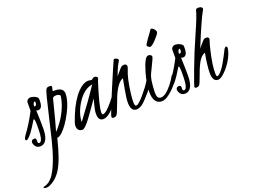

<svg xmlns="http://www.w3.org/2000/svg" viewBox="-156 -947 2185 1650"><g transform="rotate(-20 937.0 -122.0)"><path d="M217.8 -341.3Q217.8 -270.5 178.7 -268.6Q168.9 -268.6 160.2 -273.4Q164.1 -187.5 164.1 -106Q164.1 -24.4 133.3 9.8Q115.7 29.3 88.1 29.5Q60.5 29.8 46.4 10.5Q32.2 -8.8 32.2 -27.3Q33.2 -50.3 61.5 -50.8Q79.6 -50.8 77.1 -25.9Q74.7 -1 88.9 -1Q115.2 -1 121.1 -67.9Q124 -98.6 123.8 -153.3Q123.5 -208 114.7 -208.5Q110.8 -208.5 104 -195.6Q97.2 -182.6 71 -142.6Q44.9 -102.5 25.9 -83Q6.8 -63.5 1 -61.5Q-12.7 -56.6 -14.6 -70.3Q-14.2 -85 0.5 -104.5Q53.2 -174.3 102.1 -265.6Q113.3 -286.6 113.3 -290V-360.4Q113.3 -380.4 132.8 -391.1Q141.1 -395.5 148.4 -395.5Q178.7 -395 204.6 -377.4Q216.8 -368.7 217.3 -357.9Q217.8 -347.2 217.8 -341.3ZM156.2 -308.6Q172.9 -311.5 175.5 -320.1Q178.2 -328.6 178.2 -337.2Q178.2 -345.7 177.2 -350.1Q162.6 -350.1 157.2 -329.6Q155.3 -322.8 155.3 -316.9Q155.3 -311 156.2 -308.6Z M256.8 -40Q343.8 -132.3 382.3 -241.2Q397 -282.2 401.4 -320.3Q389.6 -336.4 366.2 -336.4Q342.8 -336.4 332.5 -325.2L309.6 -235.8Q276.9 -106 256.8 -40ZM152.8 279.8Q122.6 327.1 82.8 354.2Q43 381.3 17.8 381.3Q-7.3 381.3 -7.3 371.1Q-7.3 366.7 4.4 364.3H5.4Q44.4 355.5 79.6 313Q87.4 303.7 92.8 294.4Q151.9 200.7 198.2 10.7L252.9 -219.7Q290.5 -379.9 299.3 -401.9Q308.1 -423.8 318.8 -426.8Q327.6 -429.7 341.3 -429.7Q355 -429.7 356.9 -421.9Q357.4 -419.4 357.4 -416.3Q357.4 -413.1 353.5 -398.4Q349.6 -383.8 349.6 -378.9Q355.5 -379.9 367.7 -379.9Q420.9 -379.9 439.5 -351.6Q446.8 -339.8 446.8 -325.2Q446.8 -253.9 396.5 -157.7Q346.2 -61.5 296.9 -15.6Q268.6 10.3 249.5 10.7Q203.6 200.2 152.8 279.8Z M688.5 -318.8Q610.4 -305.7 552.2 -216.3Q495.6 -129.4 492.7 -44.4Q604.5 -191.9 688.5 -318.8ZM666 -360.4 694.8 -356.4Q701.7 -356.4 709.2 -364.3Q716.8 -372.1 728.8 -372.1Q740.7 -372.1 747.8 -365.7Q754.9 -359.4 754.9 -354.7Q754.9 -350.1 750 -339.4Q745.1 -328.6 744.1 -325.2Q679.2 -121.6 679.2 -65.4Q679.7 -45.9 688 -45.4Q717.8 -45.4 781.2 -123.5Q823.7 -175.8 836.2 -200.2Q848.6 -224.6 856 -226.1Q857.4 -226.1 858.4 -226.6Q867.2 -225.6 867.7 -216.3Q867.7 -198.7 827.1 -137.2Q740.7 -5.4 677.7 -5.4Q632.3 -5.4 632.3 -68.8Q632.3 -99.1 644.5 -144.3Q656.7 -189.5 659.2 -200.7Q647.9 -186 584 -94.2Q520 -2.4 492.2 14.2Q483.4 19 477.1 19.5Q449.2 19.5 436.5 -2.4Q430.7 -13.2 430.4 -33.4Q430.2 -53.7 460.4 -127Q509.3 -245.1 571.3 -309.1Q620.1 -358.9 666 -360.4Z M1168.5 -182.6Q1168.5 -158.2 1112.8 -92.8Q1057.1 -27.3 1029.5 -6.6Q1002 14.2 974.1 14.2Q922.4 13.7 922.4 -67.9Q922.4 -106.4 938 -188.7Q953.6 -271 954.6 -278.3Q902.8 -261.2 855.5 -148.4Q845.7 -124.5 824.2 -66.9Q803.2 -9.8 794.4 1Q783.7 13.7 766.1 13.7Q748.5 13.7 748 1Q748 -22.5 904.8 -387.7Q929.2 -445.3 933.1 -452.1Q941.4 -468.3 967.8 -450.7Q975.6 -445.3 975.8 -439.9Q976.1 -434.6 968.3 -422.9Q950.2 -394.5 936 -356.9L917.5 -308.6L933.1 -327.6Q954.1 -353.5 966.8 -366.9Q979.5 -380.4 988 -382.1Q996.6 -383.8 1005.9 -383.8Q1025.9 -382.3 1026.9 -362.3Q1026.9 -352.5 1020 -335.9Q989.3 -265.1 972.7 -121.6Q968.3 -80.6 968.5 -49.6Q968.8 -18.6 983.4 -18.1Q1003.9 -18.1 1058.1 -81.8Q1112.3 -145.5 1136.2 -187.5Q1142.6 -197.8 1154.3 -198.2Q1166.5 -195.3 1168.5 -182.6Z M1265.6 -450.2Q1263.2 -451.2 1253.4 -458Q1241.7 -466.3 1241.7 -470.2Q1241.7 -483.4 1278.3 -532.2Q1314.9 -581.1 1319.8 -590.8Q1332 -603 1353.5 -578.6Q1370.6 -558.1 1364.3 -545.4Q1360.8 -532.7 1322.8 -491.7Q1284.7 -450.7 1265.6 -450.2ZM1382.3 -143.6Q1364.3 -92.8 1310.5 -40Q1247.1 22.5 1204.1 22.5Q1146 22.5 1131.3 -43.5Q1127 -63.5 1127 -86.9Q1126.5 -162.6 1155.8 -262.2Q1192.4 -388.2 1225.1 -388.2Q1241.2 -388.2 1248.8 -380.6Q1256.3 -373 1256.3 -369.6Q1256.3 -354 1224.6 -292.7Q1192.9 -231.4 1185.3 -203.9Q1177.7 -176.3 1174.1 -132.1Q1170.4 -87.9 1170.4 -75.2Q1170.4 -32.2 1180.9 -21.5Q1191.4 -10.7 1206.5 -10.3Q1249.5 -10.3 1309.1 -85Q1337.9 -121.6 1354 -152.3Q1361.3 -164.1 1369.1 -164.1Q1382.3 -162.1 1383.8 -150.9Q1383.8 -149.4 1382.3 -143.6Z M1542 -341.3Q1542 -270.5 1502.9 -268.6Q1493.2 -268.6 1484.4 -273.4Q1488.3 -187.5 1488.3 -106Q1488.3 -24.4 1457.5 9.8Q1439.9 29.3 1412.4 29.5Q1384.8 29.8 1370.6 10.5Q1356.4 -8.8 1356.4 -27.3Q1357.4 -50.3 1385.7 -50.8Q1403.8 -50.8 1401.4 -25.9Q1398.9 -1 1413.1 -1Q1439.5 -1 1445.3 -67.9Q1448.2 -98.6 1448 -153.3Q1447.8 -208 1439 -208.5Q1435.1 -208.5 1428.2 -195.6Q1421.4 -182.6 1395.3 -142.6Q1369.1 -102.5 1350.1 -83Q1331.1 -63.5 1325.2 -61.5Q1311.5 -56.6 1309.6 -70.3Q1310.1 -85 1324.7 -104.5Q1377.4 -174.3 1426.3 -265.6Q1437.5 -286.6 1437.5 -290V-360.4Q1437.5 -380.4 1457 -391.1Q1465.3 -395.5 1472.7 -395.5Q1502.9 -395 1528.8 -377.4Q1541 -368.7 1541.5 -357.9Q1542 -347.2 1542 -341.3ZM1480.5 -308.6Q1497.1 -311.5 1499.8 -320.1Q1502.4 -328.6 1502.4 -337.2Q1502.4 -345.7 1501.5 -350.1Q1486.8 -350.1 1481.4 -329.6Q1479.5 -322.8 1479.5 -316.9Q1479.5 -311 1480.5 -308.6Z M1666 -290Q1666.5 -290.5 1684.6 -312.5Q1702.6 -334 1710 -341.8L1719.2 -351.6Q1729 -360.8 1748.5 -360.6Q1768.1 -360.4 1769 -340.8Q1769 -335.4 1762.2 -316.9Q1755.4 -298.3 1743.7 -247.6Q1714.4 -124.5 1714.4 -48.3Q1714.4 -17.6 1723.1 -16.6Q1738.3 -16.6 1770 -55.2Q1798.8 -89.8 1860.8 -214.4Q1870.1 -230.5 1882.3 -230.5Q1888.7 -229 1889.6 -219.7Q1889.6 -195.3 1876.5 -162.1Q1851.6 -98.1 1801.5 -42Q1751.5 14.2 1719.2 14.2Q1671.9 13.7 1670.9 -63.5Q1670.9 -127 1691.9 -243.7Q1660.6 -233.4 1635.7 -194.3Q1611.3 -155.3 1585 -81.1Q1557.6 -4.4 1547.4 5.4Q1535.6 14.2 1521.2 13.9Q1506.8 13.7 1506.3 3.4Q1505.9 -6.8 1556.6 -142.6Q1607.4 -278.3 1671.6 -422.9Q1735.8 -567.4 1745.1 -612.3Q1748.5 -626 1770.5 -626.5Q1777.8 -626.5 1785.2 -624.5Q1805.7 -619.1 1805.7 -605.5Q1805.7 -600.6 1802.7 -594.7L1795.9 -583Q1758.8 -517.1 1666 -290Z"/></g></svg>

Font: Kristi
Style: Regular
Weight: 400
Italic angle: -15°
Version: Version 1.004